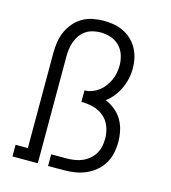

<svg xmlns="http://www.w3.org/2000/svg" viewBox="-110 -832 821 922"><g transform="rotate(15 300.0 -371.5)"><path d="M37 0V-58H98V-530Q98 -557 102 -584.5Q106 -612 117 -637Q128 -662 146 -683.5Q164 -705 187.5 -718.5Q211 -732 238.5 -737.5Q266 -743 293 -743Q318 -743 343.5 -738.5Q369 -734 391.5 -723Q414 -712 432.5 -694.5Q451 -677 463 -654.5Q475 -632 480.5 -607.5Q486 -583 486 -557Q486 -531 480.5 -506Q475 -481 464 -457.5Q453 -434 437 -413.5Q421 -393 400 -377Q426 -366 448 -348Q470 -330 484 -306Q498 -282 504 -254Q510 -226 510 -198Q510 -170 504 -142Q498 -114 483.5 -90Q469 -66 447 -48Q425 -30 399 -19Q373 -8 345 -4Q317 0 289 0H214V-58H289Q309 -58 329 -61Q349 -64 367 -71.5Q385 -79 400.5 -92Q416 -105 426.5 -122Q437 -139 441 -158.5Q445 -178 445 -198Q445 -228 434.5 -256.5Q424 -285 401 -304.5Q378 -324 348.5 -331.5Q319 -339 289 -339V-396Q308 -396 326.5 -403Q345 -410 360 -421.5Q375 -433 386.5 -448.5Q398 -464 406 -481.5Q414 -499 417.5 -517.5Q421 -536 421 -556Q421 -581 413 -606Q405 -631 387 -649.5Q369 -668 344 -676.5Q319 -685 293 -685Q274 -685 255 -680.5Q236 -676 220 -665.5Q204 -655 192.5 -639Q181 -623 174.5 -605Q168 -587 165.5 -568Q163 -549 163 -530V0Z"/></g></svg>

Font: Iosevka Slab Light Extended
Style: Regular
Weight: 300
Width: 7
Monospace: yes
Designer: Belleve Invis
Foundry: Belleve Invis
Version: Version 11.1.0; ttfautohint (v1.8.3)